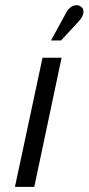

<svg xmlns="http://www.w3.org/2000/svg" viewBox="-20 -725 344 745"><path d="M288 -645Q297 -655 301 -665.5Q305 -676 303.5 -685Q302 -694 293 -700Q284 -706 273 -704.5Q262 -703 252.5 -695.5Q243 -688 238 -678L178 -568H217ZM38 0H113L219 -501H145Z"/></svg>

Font: Advent Pro Medium
Style: Italic
Weight: 500
Italic angle: -12°
Version: Version 3.000